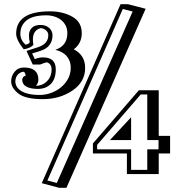

<svg xmlns="http://www.w3.org/2000/svg" viewBox="-20 -807 872 916"><path d="M102.1 -444.8Q102.1 -457 94.2 -464.8Q85.4 -464.8 77.9 -460.9Q70.3 -457 64.7 -450.7Q59.1 -444.3 56.2 -436Q53.2 -427.7 53.2 -418.9Q53.2 -406.2 59.6 -394.5Q65.9 -382.8 79.8 -373.8Q93.8 -364.7 115.7 -359.4Q137.7 -354 169.4 -354Q196.3 -354 222.7 -363.3Q249 -372.6 270 -389.6Q291 -406.7 304.2 -430.4Q317.4 -454.1 317.4 -482.9Q317.4 -501.5 312 -515.9Q306.6 -530.3 296.9 -540.8Q287.1 -551.3 273.9 -558.3Q260.7 -565.4 245.1 -568.8V-569.8Q301.3 -588.9 301.3 -648.9Q301.3 -668.9 293.5 -684.6Q285.6 -700.2 272 -711.2Q258.3 -722.2 240 -728Q221.7 -733.9 201.2 -733.9Q137.2 -733.9 107.2 -710Q77.1 -686 77.1 -646Q77.1 -616.7 101.1 -594.2Q116.2 -594.7 122.1 -606Q118.2 -619.1 118.2 -639.2Q118.2 -659.7 131.6 -673.8Q145 -688 174.3 -688Q186.5 -688 197 -684.1Q207.5 -680.2 214.8 -673.6Q222.2 -667 226.3 -658.2Q230.5 -649.4 230.5 -639.2Q230.5 -583 174.3 -564.9L133.3 -551.8L146 -524.9Q165 -533.2 185.1 -533.2Q246.1 -533.2 246.1 -476.1Q246.1 -430.7 222.7 -406.7Q199.2 -382.8 161.1 -382.8Q125.5 -382.8 105.7 -393.8Q85.9 -404.8 85.9 -426.8Q85.9 -432.1 90.3 -438.5Q94.7 -444.8 102.1 -444.8ZM139.2 -592.8Q125 -577.1 93.3 -571.8Q57.1 -617.2 57.1 -646Q57.1 -752.9 218.3 -752.9Q279.3 -752.9 324.7 -727.5Q370.1 -702.1 370.1 -648.9Q370.1 -600.1 332 -571.8Q386.2 -543.9 386.2 -482.9Q386.2 -416 325.7 -375Q265.1 -334 184.1 -334Q101.1 -334 67.1 -361.1Q33.2 -388.2 33.2 -418.9Q33.2 -444.8 49.8 -464.8Q66.4 -484.9 94.2 -484.9Q163.1 -484.9 163.1 -426.8Q163.1 -410.2 151.4 -397.9Q183.1 -397.9 204.6 -419.9Q226.1 -441.9 226.1 -476.1Q226.1 -502.9 203.1 -509.8Q189.5 -506.8 171.4 -499H136.2L106.4 -564L162.1 -582Q210.4 -598.1 210.4 -639.2Q210.4 -652.8 200 -661.9Q189.5 -670.9 175.3 -672.9Q127.4 -662.1 139.2 -592.8ZM206.1 54.2 251 65.9 612.8 -752 565.9 -764.2ZM261.7 88.9 179.2 66.9 555.2 -787.1H589.8L674.8 -765.1L296.9 88.9ZM605.5 -138.7H504.4L605.5 -247.6ZM443.4 -115.7V-94.7H605.5V3.4H682.6V-94.7H736.3V-138.7H682.6V-356.4H651.4ZM423.3 -74.7V-122.6L642.6 -376.5H737.3V-158.7H791.5V-74.7H737.3V23.4H585.4V-74.7Z"/></svg>

Font: Jacques Francois Shadow
Style: Regular
Weight: 400
Designer: Alexei Vanyashin, Nikita Kanarev (i@xarsok.ru)
Foundry: Cyreal (www.cyreal.org)
Version: Version 1.003